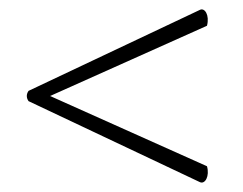

<svg xmlns="http://www.w3.org/2000/svg" viewBox="-20 -556 519 410"><path d="M41 -340 407 -167C418 -162 428 -180 422 -201L87 -351L422 -501C428 -524 417 -540 407 -535L41 -362C36 -355 36 -347 41 -340Z"/></svg>

Font: Arima Koshi ExtraLight
Style: Regular
Weight: 275
Designer: Joana Correia and Natanael Gama
Foundry: NDISCOVER
Version: Version 1.019;PS 001.019;hotconv 1.0.88;makeotf.lib2.5.64775